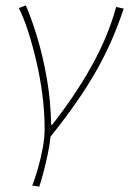

<svg xmlns="http://www.w3.org/2000/svg" viewBox="-20 -510 480 714"><path d="M100 180Q111 152 121.5 115Q132 78 139 40Q146 2 146 -30Q146 -93 137.5 -158.5Q129 -224 114.5 -285Q100 -346 83.5 -396.5Q67 -447 50 -480L76 -490Q97 -442 118.5 -371Q140 -300 154.5 -216Q169 -132 170 -46H174Q261 -157 321.5 -266Q382 -375 412 -484L440 -478Q421 -420 396 -362.5Q371 -305 338.5 -247.5Q306 -190 263.5 -129Q221 -68 168 -2Q165 27 158 61Q151 95 142.5 127.5Q134 160 126 184Z"/></svg>

Font: Source Sans 3
Style: Italic
Weight: 200
Italic angle: -11°
Designer: Paul D. Hunt
Foundry: Adobe
Version: Version 3.046;hotconv 1.0.118;makeotfexe 2.5.65603